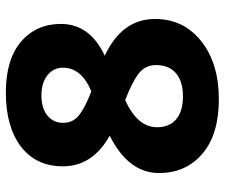

<svg xmlns="http://www.w3.org/2000/svg" viewBox="-76 -681 770 658"><g transform="rotate(-90 309.0 -352.0)"><path d="M556 -528Q556 -429 447 -378Q573 -319 573 -206Q573 -108 497 -47.5Q421 13 298 13Q177 13 111 -43.5Q45 -100 45 -192Q45 -297 173 -361Q68 -420 68 -521Q68 -614 136 -665.5Q204 -717 321 -717Q434 -717 495 -665Q556 -613 556 -528ZM415 -202Q415 -240 385 -262.5Q355 -285 295 -308Q202 -266 202 -199Q202 -156 229.5 -133Q257 -110 308 -110Q359 -110 387 -134Q415 -158 415 -202ZM217 -521Q217 -486 244.5 -465Q272 -444 325 -424Q406 -458 406 -521Q406 -554 380 -574.5Q354 -595 311 -595Q267 -595 242 -574.5Q217 -554 217 -521Z"/></g></svg>

Font: BitterBold
Style: Bold
Weight: 700
Designer: Sol Matas
Foundry: Sol Matas
Version: Version 001.001